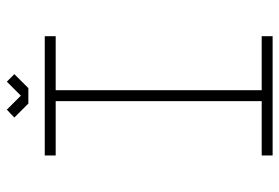

<svg xmlns="http://www.w3.org/2000/svg" viewBox="-148 -670 818 562"><g transform="rotate(-90 261.0 -389.0)"><path d="M278 -635V-32H436V0H87V-32H246V-635H87V-667H436V-635ZM284 -715H239L198 -756L221 -778L262 -737L303 -778L325 -756Z"/></g></svg>

Font: Zector
Style: Regular
Weight: 400
Designer: GGBot
Version: 0.72